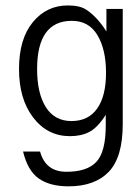

<svg xmlns="http://www.w3.org/2000/svg" viewBox="-20 -487 464 695"><path d="M240.2 -411.6Q114.3 -411.6 114.3 -236.8Q114.3 -149.4 146 -99.1Q177.7 -48.8 238.8 -48.8Q299.8 -48.8 331.8 -94.2Q363.8 -139.6 363.8 -223.6Q363.8 -307.6 332.8 -359.6Q301.8 -411.6 240.2 -411.6ZM125 61.5Q145 134.8 220.5 134.8Q295.9 134.8 329.3 98.4Q362.8 62 362.8 -33.2V-71.3Q333.5 -25.4 304 -9.8Q274.4 5.9 233.4 5.9Q151.9 5.9 100.3 -61.3Q48.8 -128.4 48.8 -237.1Q48.8 -345.7 98.6 -406.5Q148.4 -467.3 225.6 -467.3Q269 -467.3 292 -452.1Q332.5 -425.3 365.2 -373V-454.6H424.3V-38.1Q424.3 82 373.8 134.8Q323.2 187.5 228 187.5Q160.6 187.5 120.4 159.2Q80.1 130.9 63.5 61.5Z"/></svg>

Font: RIT Meera New
Style: Regular
Weight: 400
Designer: Hussain K H
Foundry: RIT
Version: 1.6.2